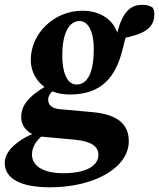

<svg xmlns="http://www.w3.org/2000/svg" viewBox="-49 -543 661 797"><path d="M39 -57C39 -15.8 70.4 19 125.3 24.4L263.2 37C332.6 44 359.4 66.2 359.4 99.5C359.4 146.9 306 176 213.5 176C132.5 176 83.7 147 83.7 98.4C83.7 61.1 107.4 32.7 142.6 8.3L124.1 -2.3C49.3 23.5 -29.3 71.1 -29.3 133.6C-29.3 199.8 39.9 234.5 157.9 234.5C344.8 234.5 485.6 152.1 485.6 43.5C485.6 -20 449.2 -67.1 335 -77.5L199 -89.8C160.9 -93.3 151.1 -112 151.1 -128.3C151.1 -142.7 153.6 -152.9 191.3 -185.8L171.4 -203C90.5 -157.5 39 -119.1 39 -57ZM269 -192.1C225.7 -191.8 209.5 -250.4 209.5 -312.3C209.5 -398.8 234.1 -455.2 281.3 -455.7C316.8 -456 340.3 -412.7 340.3 -339.3C340.3 -227.1 306.3 -192.3 269 -192.1ZM78.7 -294.3C78.7 -221.7 134.8 -150.7 240.4 -150.7C373.2 -150.7 431.5 -223.1 460.1 -339.1C467.3 -367.3 472.9 -392.1 481.7 -415.3L458.7 -383.3C548 -402.1 591.7 -423.7 591.7 -485.4C591.7 -497.8 588.4 -505.2 584.1 -511.9C572 -519.5 559.2 -523 540.7 -523C489.1 -523 452 -488.6 430.7 -374.7L442.7 -373.6C442.9 -438.1 387.2 -498.5 293.4 -498.5C174.5 -498.5 78.7 -403.3 78.7 -294.3Z"/></svg>

Font: Source Serif Variable
Style: Italic
Weight: 389
Italic angle: -12°
Designer: Frank Grießhammer
Foundry: Adobe Systems Incorporated
Version: Version 3.001;hotconv 1.0.111;makeotfexe 2.5.65597